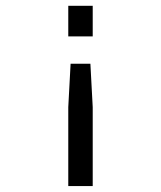

<svg xmlns="http://www.w3.org/2000/svg" viewBox="-20 -624 540 644"><path d="M209 -502V-604.5H291V-502ZM209 0V-264.6L216.8 -410.2H283.2L291 -264.6V0Z"/></svg>

Font: BabelStone Xiangqi Colour
Style: Regular
Weight: 400
Designer: Andrew West
Foundry: BabelStone
Version: Version 11.001 November 01, 2021